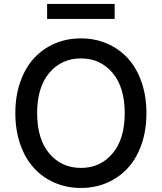

<svg xmlns="http://www.w3.org/2000/svg" viewBox="-20 -929 808 959"><path d="M552.7 -909.2V-834.5H215.3V-909.2ZM384.3 9.8Q313.5 9.8 253.4 -16.1Q193.4 -42 149.7 -89.6Q106 -137.2 81.3 -207.8Q56.6 -278.3 56.6 -363.8Q56.6 -449.2 81.3 -519.8Q106 -590.3 149.7 -637.9Q193.4 -685.5 253.4 -711.4Q313.5 -737.3 384.3 -737.3Q454.6 -737.3 514.6 -711.4Q574.7 -685.5 618.4 -637.9Q662.1 -590.3 686.8 -519.8Q711.4 -449.2 711.4 -363.8Q711.4 -278.3 686.8 -207.8Q662.1 -137.2 618.4 -89.6Q574.7 -42 514.6 -16.1Q454.6 9.8 384.3 9.8ZM384.3 -637.2Q287.1 -637.2 226.3 -565.2Q165.5 -493.2 165.5 -363.8Q165.5 -234.4 226.3 -162.4Q287.1 -90.3 384.3 -90.3Q481 -90.3 542 -162.4Q603 -234.4 603 -363.8Q603 -493.2 542 -565.2Q481 -637.2 384.3 -637.2Z"/></svg>

Font: Interop Med
Style: Regular
Weight: 500
Designer: Rasmus Andersson, Google, Jang Haemin
Foundry: jhaemin
Version: Version 1.007